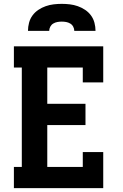

<svg xmlns="http://www.w3.org/2000/svg" viewBox="-20 -975 640 995"><path d="M52 0V-110H93V-625H52V-735H515V-548H409V-625H225V-437H423V-327H225V-110H409V-187H515V0ZM125 -815Q125 -836 130.5 -857Q136 -878 148.5 -895Q161 -912 179 -924Q197 -936 217 -943Q237 -950 258 -952.5Q279 -955 300 -955Q321 -955 342 -952.5Q363 -950 383 -943Q403 -936 421 -924Q439 -912 451.5 -895Q464 -878 469.5 -857Q475 -836 475 -815H365Q365 -826 359.5 -836.5Q354 -847 344 -853Q334 -859 322.5 -861Q311 -863 300 -863Q289 -863 277.5 -861Q266 -859 256 -853Q246 -847 240.5 -836.5Q235 -826 235 -815Z"/></svg>

Font: Iosevka Slab XBdEx
Style: Regular
Weight: 800
Width: 7
Monospace: yes
Designer: Belleve Invis
Foundry: Belleve Invis
Version: Version 11.1.0; ttfautohint (v1.8.3)